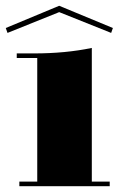

<svg xmlns="http://www.w3.org/2000/svg" viewBox="-39 -654 423 665"><path d="M-19 -557 166 -634 352 -557 346 -540 166 -612 -13 -540ZM90 -453H19V-469H79Q188 -469 279 -488V-25H341V-9H28V-25H90Z"/></svg>

Font: Elsie Swash Caps Black
Style: Regular
Weight: 900
Designer: Alejandro Inler
Foundry: Alejandro Inler
Version: 1.003